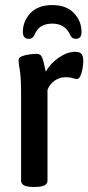

<svg xmlns="http://www.w3.org/2000/svg" viewBox="-20 -734 348 756"><path d="M109 2Q63 2 63 -23V-366Q63 -429 58 -457.5Q53 -486 53 -498Q53 -507 66.5 -512.5Q80 -518 97.5 -520Q115 -522 125 -522Q140 -522 146 -507.5Q152 -493 160 -452Q181 -487 213.5 -508.5Q246 -530 276 -530Q295 -530 301.5 -521Q308 -512 308 -494Q308 -480 305 -463.5Q302 -447 296.5 -435Q291 -423 283 -423Q275 -423 265.5 -426.5Q256 -430 238 -430Q214 -430 194.5 -416Q175 -402 167 -380V-23Q167 2 120 2ZM186 -714Q241 -714 271 -682.5Q301 -651 301 -608Q301 -593 294.5 -587Q288 -581 278 -581Q263 -581 256 -597Q236 -641 186 -641Q133 -641 116 -597Q109 -581 94 -581Q70 -581 70 -608Q70 -651 100 -682.5Q130 -714 186 -714Z"/></svg>

Font: Asap Condensed Medium
Style: Regular
Weight: 500
Width: 3
Designer: Pablo Cosgaya
Foundry: Omnibus-Type
Version: Version 3.001; ttfautohint (v1.8.4.7-5d5b)